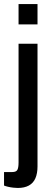

<svg xmlns="http://www.w3.org/2000/svg" viewBox="-38 -743 258 952"><path d="M54 -622V-723H148V-622ZM50 189Q41 189 27.5 187.5Q14 186 1.5 183Q-11 180 -18 177V110H23Q42 110 48 99.5Q54 89 54 63V-526H148V82Q148 117 137.5 141Q127 165 105 177Q83 189 50 189Z"/></svg>

Font: Archivo Condensed Medium
Style: Regular
Weight: 500
Width: 3
Designer: Hector Gatti
Foundry: Omnibus-Type
Version: Version 2.001